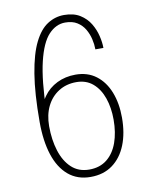

<svg xmlns="http://www.w3.org/2000/svg" viewBox="-85 -809 708 882"><g transform="rotate(-10 269.5 -368.0)"><path d="M266.5 9Q205 9 163 -26.5Q121 -62 100 -126.8Q79 -191.5 79 -280Q79 -413.5 93.8 -503.2Q108.5 -593 134.8 -646Q161 -699 196.8 -722Q232.5 -745 274 -745Q319 -745 348.5 -726.5Q378 -708 395 -679.8Q412 -651.5 419.2 -620.8Q426.5 -590 426.5 -566Q426.5 -565.5 426.5 -565.2Q426.5 -565 426.5 -564.5H389Q389 -565 389 -565.2Q389 -565.5 389 -566Q389 -587.5 383.2 -612.5Q377.5 -637.5 364.5 -659.8Q351.5 -682 329.2 -696Q307 -710 273.5 -710Q230.5 -710 196.2 -673.5Q162 -637 141.8 -552.5Q121.5 -468 118 -323.5L100 -313.5Q104.5 -359 128.8 -393.2Q153 -427.5 192 -446.8Q231 -466 278.5 -466Q335 -466 374.5 -436Q414 -406 434.5 -353.8Q455 -301.5 455 -234.5Q455 -162 433 -107.2Q411 -52.5 369 -21.8Q327 9 266.5 9ZM266.5 -25.5Q315.5 -25.5 348.8 -52Q382 -78.5 398.8 -125.2Q415.5 -172 415.5 -232Q415.5 -288 399.8 -333.2Q384 -378.5 353 -405Q322 -431.5 276 -431.5Q229.5 -431.5 193.8 -409Q158 -386.5 138.2 -346.5Q118.5 -306.5 118.5 -253.5Q118.5 -190 134.8 -138.2Q151 -86.5 183.8 -56Q216.5 -25.5 266.5 -25.5Z"/></g></svg>

Font: Epilogue ExtraLight
Style: Regular
Weight: 250
Designer: Tyler Finck
Foundry: Etcetera Type Co
Version: Version 2.112